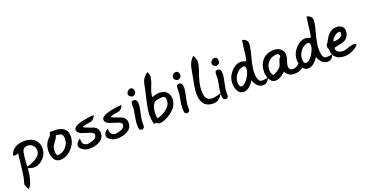

<svg xmlns="http://www.w3.org/2000/svg" viewBox="-42 -1868 6180 3237"><g transform="rotate(-20 3047.5 -249.0)"><path d="M168 -1Q149 251 65 337Q21 268 21 233Q21 219 37 173Q50 139 64 25Q76 -82 102 -296Q71 -279 46 -279Q38 -279 6 -283Q54 -454 273 -454Q379 -454 446 -397Q517 -336 517 -232Q517 -134 442 -55.5Q367 23 270 23Q254 23 168 -1ZM170 -28Q422 -100 422 -229Q422 -284 385 -322.5Q348 -361 293 -361Q242 -361 211 -324Q192 -300 180 -184Q175 -106 170 -28Z M593 -150Q593 -288 695 -377Q711 -392 711 -401Q711 -407 718 -424.5Q725 -442 724 -448L781 -449Q1034 -457 1034 -263Q1034 -144 942 -45Q850 54 733 54Q659 54 622 -15Q593 -70 593 -150ZM692 -119Q692 -36 722 -36Q805 -36 866.5 -103Q928 -170 928 -254Q928 -318 896 -341Q873 -357 803 -362Q792 -322 762 -283Q721 -229 715 -217Q692 -175 692 -119Z M1244 -38Q1327 -49 1361 -64Q1428 -91 1428 -148Q1428 -182 1355 -206Q1287 -228 1219 -249Q1146 -281 1146 -333Q1146 -396 1306 -435Q1403 -458 1519 -466Q1496 -402 1451 -380Q1428 -369 1364 -363Q1307 -356 1278 -336Q1307 -313 1382 -289Q1457 -265 1484 -244Q1530 -208 1530 -140Q1530 -43 1436 6Q1363 45 1255 45Q1202 45 1149 13Q1089 -23 1089 -71Q1089 -121 1164 -173Q1166 -108 1176 -87Q1191 -55 1244 -43Z M1743 -38Q1826 -49 1860 -64Q1927 -91 1927 -148Q1927 -182 1854 -206Q1786 -228 1718 -249Q1645 -281 1645 -333Q1645 -396 1805 -435Q1902 -458 2018 -466Q1995 -402 1950 -380Q1927 -369 1863 -363Q1806 -356 1777 -336Q1806 -313 1881 -289Q1956 -265 1983 -244Q2029 -208 2029 -140Q2029 -43 1935 6Q1862 45 1754 45Q1701 45 1648 13Q1588 -23 1588 -71Q1588 -121 1663 -173Q1665 -108 1675 -87Q1690 -55 1743 -43Z M2178 -598Q2178 -625 2201.5 -649Q2225 -673 2252 -673Q2308 -673 2308 -596Q2308 -571 2288.5 -553.5Q2269 -536 2243 -536Q2220 -536 2199 -555.5Q2178 -575 2178 -598ZM2248 4Q2248 20 2232.5 32.5Q2217 45 2200 45Q2183 45 2161 30Q2149 1 2149 -55Q2149 -106 2162 -181Q2184 -299 2185 -306Q2188 -330 2188 -409Q2188 -441 2199 -454.5Q2210 -468 2243 -468Q2298 -468 2298 -372Q2298 -338 2275 -231Q2255 -139 2249 -89Q2248 -83 2248 4Z M2475 21Q2463 22 2458 22Q2458 22 2421 21Q2402 -64 2402 -130Q2402 -222 2432 -354Q2457 -465 2482 -575Q2502 -688 2518 -723Q2546 -788 2619 -835Q2642 -782 2642 -759Q2642 -697 2597 -589.5Q2552 -482 2552 -426Q2552 -418 2553 -409Q2622 -439 2691 -439Q2771 -439 2816.5 -391.5Q2862 -344 2862 -264Q2862 -170 2787 -90Q2726 -25 2626 20Q2566 47 2521 47Q2487 47 2475 21ZM2502 -113Q2502 -69 2514 -43Q2615 -73 2680 -124Q2765 -190 2765 -277Q2765 -316 2754 -331Q2741 -351 2703 -351Q2585 -351 2545 -297Q2502 -240 2502 -113Z M2991 -598Q2991 -625 3014.5 -649Q3038 -673 3065 -673Q3121 -673 3121 -596Q3121 -571 3101.5 -553.5Q3082 -536 3056 -536Q3033 -536 3012 -555.5Q2991 -575 2991 -598ZM3061 4Q3061 20 3045.5 32.5Q3030 45 3013 45Q2996 45 2974 30Q2962 1 2962 -55Q2962 -106 2975 -181Q2997 -299 2998 -306Q3001 -330 3001 -409Q3001 -441 3012 -454.5Q3023 -468 3056 -468Q3111 -468 3111 -372Q3111 -338 3088 -231Q3068 -139 3062 -89Q3061 -83 3061 4Z M3268 -211Q3268 -267 3281 -344Q3293 -410 3306 -476Q3315 -537 3340 -659Q3368 -772 3440 -829Q3476 -758 3476 -715Q3476 -664 3455 -597Q3436 -540 3416 -483Q3367 -336 3367 -233Q3367 -143 3390 -101Q3421 -45 3503 -45Q3545 -45 3665 -80Q3624 -22 3591 5Q3544 44 3488 44Q3268 44 3268 -211Z M3683 -598Q3683 -625 3706.5 -649Q3730 -673 3757 -673Q3813 -673 3813 -596Q3813 -571 3793.5 -553.5Q3774 -536 3748 -536Q3725 -536 3704 -555.5Q3683 -575 3683 -598ZM3753 4Q3753 20 3737.5 32.5Q3722 45 3705 45Q3688 45 3666 30Q3654 1 3654 -55Q3654 -106 3667 -181Q3689 -299 3690 -306Q3693 -330 3693 -409Q3693 -441 3704 -454.5Q3715 -468 3748 -468Q3803 -468 3803 -372Q3803 -338 3780 -231Q3760 -139 3754 -89Q3753 -83 3753 4Z M4218 -104Q4128 35 4035 35Q3962 35 3925 -35Q3897 -91 3897 -171Q3897 -257 3949 -331Q4042 -460 4157 -460Q4172 -460 4201 -450Q4230 -440 4246 -440Q4253 -440 4267 -531Q4272 -576 4283 -667Q4290 -711 4302 -799Q4396 -776 4396 -697Q4396 -656 4377 -573Q4354 -482 4331 -391Q4306 -284 4306 -206Q4306 -39 4386 -39Q4411 -39 4495 -51Q4455 41 4378 41Q4272 41 4218 -104ZM3985 -152Q3985 -66 4029 -66Q4087 -66 4149 -162Q4206 -252 4206 -314Q4206 -370 4177 -370Q4101 -370 4041 -298Q3985 -230 3985 -152Z M4782 -52Q4721 -3 4698 11Q4648 40 4598 40Q4533 40 4496 -32Q4466 -90 4466 -162Q4466 -293 4542 -375.5Q4618 -458 4749 -458Q4823 -458 4869.5 -416Q4916 -374 4916 -301Q4916 -269 4895 -209.5Q4874 -150 4874 -119Q4874 -44 4940 -44Q4987 -44 5025 -69Q5038 -77 5093 -126L5116 -99Q5119 -85 5119 -77Q5119 -16 5055 16Q5004 41 4936 41Q4884 41 4846 17Q4814 -4 4782 -52ZM4560 -167Q4560 -109 4594 -60Q4632 -72 4676 -101Q4725 -133 4743 -163Q4754 -182 4770 -241Q4782 -287 4814 -318Q4814 -340 4802 -355.5Q4790 -371 4769 -371Q4681 -371 4620.5 -313Q4560 -255 4560 -167Z M5375 -104Q5285 35 5192 35Q5119 35 5082 -35Q5054 -91 5054 -171Q5054 -257 5106 -331Q5199 -460 5314 -460Q5329 -460 5358 -450Q5387 -440 5403 -440Q5410 -440 5424 -531Q5429 -576 5440 -667Q5447 -711 5459 -799Q5553 -776 5553 -697Q5553 -656 5534 -573Q5511 -482 5488 -391Q5463 -284 5463 -206Q5463 -39 5543 -39Q5568 -39 5652 -51Q5612 41 5535 41Q5429 41 5375 -104ZM5142 -152Q5142 -66 5186 -66Q5244 -66 5306 -162Q5363 -252 5363 -314Q5363 -370 5334 -370Q5258 -370 5198 -298Q5142 -230 5142 -152Z M5609 -200Q5609 -241 5638 -259Q5683 -352 5725 -396Q5787 -459 5868 -459Q5924 -459 5962 -430Q6002 -398 6002 -344Q6002 -300 5980.5 -259.5Q5959 -219 5923 -196Q5895 -178 5831 -165Q5735 -145 5733 -144Q5720 -141 5720 -129Q5720 -83 5760 -60Q5793 -40 5842 -40Q5877 -40 5943 -64Q6009 -88 6045 -88Q6061 -88 6091 -67Q6064 -21 5980 17Q5901 52 5842 52Q5746 52 5690 9Q5627 -39 5627 -133Q5627 -148 5618 -169Q5609 -190 5609 -200ZM5739 -245H5746Q5803 -244 5848 -262Q5909 -286 5909 -334Q5909 -367 5889 -367Q5843 -367 5798.5 -329Q5754 -291 5739 -245Z"/></g></svg>

Font: Wortlaut AH
Style: SemiBold
Weight: 600
Designer: Andreas Höfeld
Foundry: Fontgrube AH
Version: Version 2.59